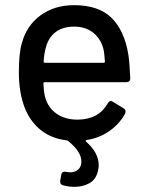

<svg xmlns="http://www.w3.org/2000/svg" viewBox="-20 -537 578 743"><path d="M397 -137Q402 -146 408 -146Q413 -146 417 -143L458 -118Q466 -113 466 -105L464 -97Q442 -57 403.5 -30Q365 -3 315 5Q309 7 313 11Q362 54 362 102Q362 115 359 125Q351 158 326 172Q301 186 269 186Q244 186 224 180Q211 177 213 162L217 139Q220 125 235 128Q247 130 251 130Q270 130 282.5 119Q295 108 295 88Q295 50 243 8Q239 6 237 6Q180 -1 140 -32Q100 -63 78 -114Q53 -175 53 -257Q53 -330 64 -368Q82 -437 136 -477Q190 -517 267 -517Q362 -517 412 -467.5Q462 -418 477 -324Q482 -287 484 -234Q484 -219 469 -219H153Q148 -219 148 -214Q150 -176 155 -160Q166 -120 199 -97Q232 -74 281 -74Q362 -75 397 -137ZM158 -355Q151 -333 149 -299Q149 -294 154 -294H381Q386 -294 386 -299Q384 -332 380 -348Q370 -387 340.5 -410.5Q311 -434 267 -434Q223 -434 195.5 -413Q168 -392 158 -355Z"/></svg>

Font: Barlow_Medium_SS
Style: Regular
Weight: 500
Designer: Jeremy Tribby
Foundry: Jeremy Tribby
Version: Version 1.101 August 23, 2024